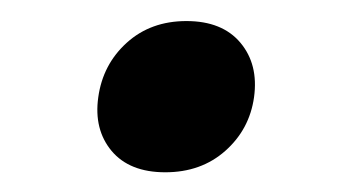

<svg xmlns="http://www.w3.org/2000/svg" viewBox="-20 -435 337 186"><path d="M160.6 -414.6Q195.3 -414.6 212.9 -393.6Q230.5 -372.6 226.1 -340.8Q221.7 -309.6 198.2 -288.8Q174.8 -268.1 140.1 -268.1Q105.5 -268.1 88.1 -288.8Q70.8 -309.6 75.2 -340.8Q79.6 -372.6 102.8 -393.6Q126 -414.6 160.6 -414.6Z"/></svg>

Font: Robert Sans ExtraBold
Style: Italic
Weight: 800
Italic angle: -8°
Designer: Christian Robertson (extended by Adam Twardoch)
Foundry: Google
Version: Version 12.135;April 2, 2019;FontCreator 11.5.0.2425 64-bit;